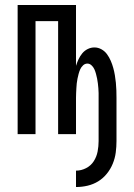

<svg xmlns="http://www.w3.org/2000/svg" viewBox="-20 -540 540 773"><path d="M286 213V147Q307 147 326.5 137Q346 127 357.5 109Q369 91 373 70Q377 49 377 28V-146Q377 -156 377 -165.5Q377 -175 376 -185Q375 -195 374 -204.5Q373 -214 371 -223.5Q369 -233 366.5 -242.5Q364 -252 360 -261Q356 -270 348.5 -277Q341 -284 332 -284Q322 -284 314.5 -277Q307 -270 303 -261Q299 -252 296.5 -242.5Q294 -233 292 -223.5Q290 -214 289 -204.5Q288 -195 287.5 -185Q287 -175 286.5 -165.5Q286 -156 286 -146V0H214V-455H123V0H51V-520H286V-275Q290 -288 296 -301Q302 -314 311 -325Q320 -336 333 -342.5Q346 -349 360 -349Q375 -349 388.5 -341.5Q402 -334 411 -321.5Q420 -309 426 -295Q432 -281 436 -266.5Q440 -252 442.5 -237Q445 -222 446.5 -207Q448 -192 448.5 -176.5Q449 -161 449 -146V28Q449 51 446 74Q443 97 434 119Q425 141 410 159.5Q395 178 375.5 190Q356 202 333 207.5Q310 213 286 213Z"/></svg>

Font: Iosevka srxl
Style: Regular
Weight: 400
Monospace: yes
Designer: Belleve Invis
Foundry: Belleve Invis
Version: Version 33.0.1; ttfautohint (v1.8.3)